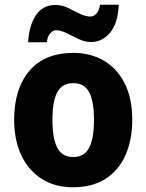

<svg xmlns="http://www.w3.org/2000/svg" viewBox="-20 -783 620 813"><path d="M540 -276Q540 -191 511.5 -126.5Q483 -62 427 -26Q371 10 289 10Q212 10 156 -26Q100 -62 70 -126Q40 -190 40 -276Q40 -407 104.5 -483Q169 -559 291 -559Q364 -559 420 -526Q476 -493 508 -430Q540 -367 540 -276ZM202 -275Q202 -197 222.5 -157.5Q243 -118 290 -118Q337 -118 357.5 -157.5Q378 -197 378 -276Q378 -354 357.5 -392.5Q337 -431 290 -431Q243 -431 222.5 -392.5Q202 -354 202 -275ZM99 -604Q103 -675 132 -718.5Q161 -762 215 -762Q242 -762 267 -750Q292 -738 316.5 -725.5Q341 -713 364 -713Q377 -713 388 -725Q399 -737 404 -763H483Q479 -683 445.5 -644Q412 -605 366 -605Q340 -605 313.5 -617.5Q287 -630 262.5 -642.5Q238 -655 217 -655Q206 -655 194 -643.5Q182 -632 178 -604Z"/></svg>

Font: Noto Sans Gujarati SemiCondensed ExtraBold
Style: Regular
Weight: 800
Width: 4
Designer: Jelle Bosma - Monotype Design Team, Universal Thirst
Foundry: Monotype Imaging Inc.
Version: Version 2.106; ttfautohint (v1.8.4.7-5d5b)